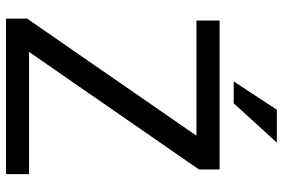

<svg xmlns="http://www.w3.org/2000/svg" viewBox="-171 -770 941 639"><g transform="rotate(90 299.5 -450.5)"><path d="M152.8 -76.7H559.6V0H42V-70.3L431.6 -633.8H48.3V-710.9H543.9V-642.1ZM345.2 -901.4H454.6L323.7 -757.8H251Z"/></g></svg>

Font: Roboto-ThirdPerson-AD3FC
Style: ThirdPerson-AD3FC
Weight: 400
Designer: Google
Version: Version 2.137; 2017